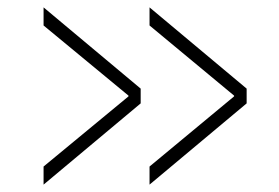

<svg xmlns="http://www.w3.org/2000/svg" viewBox="-20 -550 756 520"><path d="M98 -481V-530L361 -310V-270L98 -50V-99L328 -289V-291ZM385 -481V-530L648 -310V-270L385 -50V-99L614 -289V-291Z"/></svg>

Font: Mplus 1p Light
Style: Regular
Weight: 300
Version: Version 1.061